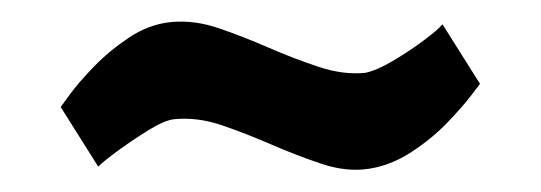

<svg xmlns="http://www.w3.org/2000/svg" viewBox="-20 -581 490 174"><path d="M35 -484Q35 -484 43 -495Q51 -506 65 -520.5Q79 -535 97 -547Q115 -559 135 -561Q156 -563 178 -555.5Q200 -548 223 -538Q246 -528 268.5 -520.5Q291 -513 311 -515Q321 -517 335.5 -525.5Q350 -534 363.5 -544Q377 -554 381 -559L415 -505Q415 -505 407 -494.5Q399 -484 385 -469.5Q371 -455 352.5 -443Q334 -431 314 -428Q294 -425 271.5 -432.5Q249 -440 226 -450Q203 -460 181 -467.5Q159 -475 138 -473Q129 -472 114.5 -463Q100 -454 87 -444.5Q74 -435 69 -430Z"/></svg>

Font: Genos Black
Style: Regular
Weight: 900
Designer: Robert E. Leuschke
Foundry: Robert E. Leuschke
Version: Version 1.010